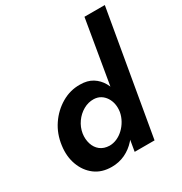

<svg xmlns="http://www.w3.org/2000/svg" viewBox="-182 -913 997 1054"><g transform="rotate(-30 316.5 -385.5)"><path d="M504 -780 372 0H498L633 -780ZM43 -230Q34 -165 54 -110.5Q74 -56 117 -23.5Q160 9 223 9Q269 9 308 -9.5Q347 -28 376.5 -61Q406 -94 425.5 -137.5Q445 -181 451 -230Q457 -277 451 -320Q445 -363 426 -396.5Q407 -430 375 -450Q343 -470 296 -470Q234 -471 179.5 -439Q125 -407 88.5 -353Q52 -299 43 -230ZM175 -230Q181 -267 202.5 -297.5Q224 -328 255.5 -346Q287 -364 322 -363Q346 -362 364 -351Q382 -340 394 -321.5Q406 -303 410.5 -280Q415 -257 411 -230Q406 -203 392.5 -179Q379 -155 359.5 -136.5Q340 -118 317 -108Q294 -98 270 -98Q235 -99 212 -117Q189 -135 179.5 -165.5Q170 -196 175 -230Z"/></g></svg>

Font: Jost SemiBold
Style: Italic
Weight: 600
Italic angle: -5°
Version: Version 3.710